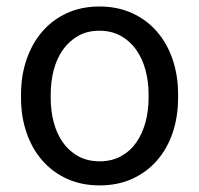

<svg xmlns="http://www.w3.org/2000/svg" viewBox="-20 -558 610 588"><path d="M44.4 -269Q44.4 -326.7 61.3 -375.7Q78.1 -424.8 109.1 -460.9Q140.1 -497.1 184.6 -517.6Q229 -538.1 284.2 -538.1Q340.3 -538.1 385 -517.6Q429.7 -497.1 460.9 -460.9Q492.2 -424.8 508.8 -375.7Q525.4 -326.7 525.4 -269V-258.3Q525.4 -200.7 508.8 -151.6Q492.2 -102.5 460.9 -66.7Q429.7 -30.8 385.3 -10.5Q340.8 9.8 285.2 9.8Q229.5 9.8 185.1 -10.5Q140.6 -30.8 109.4 -66.7Q78.1 -102.5 61.3 -151.6Q44.4 -200.7 44.4 -258.3ZM135.3 -258.3Q135.3 -218.8 144.5 -183.6Q153.8 -148.4 172.6 -121.8Q191.4 -95.2 219.5 -79.6Q247.6 -64 285.2 -64Q322.3 -64 350.6 -79.6Q378.9 -95.2 397.5 -121.8Q416 -148.4 425.5 -183.6Q435.1 -218.8 435.1 -258.3V-269Q435.1 -308.1 425.5 -343.5Q416 -378.9 397.2 -405.5Q378.4 -432.1 350.1 -448Q321.8 -463.9 284.2 -463.9Q247.1 -463.9 219.2 -448Q191.4 -432.1 172.6 -405.5Q153.8 -378.9 144.5 -343.5Q135.3 -308.1 135.3 -269Z"/></svg>

Font: RobotoDraft
Style: Regular
Weight: 400
Designer: Google
Foundry: Google
Version: Version 2.000988-w1; 2014